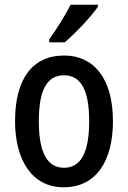

<svg xmlns="http://www.w3.org/2000/svg" viewBox="-20 -786 544 816"><path d="M396 -757V-766H280C258 -721 223 -667 189 -618V-606H255C299 -643 369 -717 396 -757ZM460 -271C460 -452 379 -550 253 -550C114 -550 44 -446 44 -271C44 -102 119 10 250 10C390 10 460 -103 460 -271ZM145 -270C145 -399 177 -466 252 -466C326 -466 359 -399 359 -271C359 -142 326 -73 252 -73C178 -73 145 -143 145 -270Z"/></svg>

Font: Noto Sans Myanmar UI Condensed Medium
Style: Regular
Weight: 500
Width: 3
Designer: Monotype Design Team
Foundry: Monotype Imaging Inc.
Version: Version 2.103